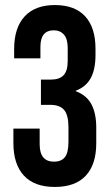

<svg xmlns="http://www.w3.org/2000/svg" viewBox="-20 -730 440 760"><path d="M33 -164V-221H137V-159Q137 -90 194 -90Q222 -90 236.5 -107.5Q251 -125 251 -169V-226Q251 -274 234 -294.5Q217 -315 179 -315H142V-415H182Q215 -415 231.5 -432Q248 -449 248 -489V-540Q248 -576 233 -593Q218 -610 193 -610Q140 -610 140 -545V-499H36V-536Q36 -620 77.5 -665Q119 -710 197 -710Q276 -710 317 -665.5Q358 -621 358 -537V-512Q358 -455 339 -420.5Q320 -386 280 -371V-369Q323 -353 342 -317Q361 -281 361 -225V-163Q361 -79 319.5 -34.5Q278 10 197 10Q116 10 74.5 -35Q33 -80 33 -164Z"/></svg>

Font: kids-team
Style: team
Weight: 400
Designer: Ryoichi Tsunekawa, Thomas Gollenia, Laura Emeder
Foundry: Ryoichi Tsunekawa, Thomas Gollenia, Laura Emeder
Version: Version 2.000